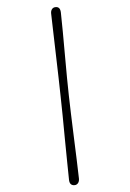

<svg xmlns="http://www.w3.org/2000/svg" viewBox="-134 -821 695 1028"><g transform="rotate(15 214.0 -306.5)"><path d="M192.5 -297Q207.5 -259.5 228.5 -203.2Q249.5 -147 272.5 -85.5Q295.5 -24 316.5 31Q337.5 86 351 121.5Q362.5 150.5 388 140.5Q398.5 136 402 125.2Q405.5 114.5 400.5 101Q384.5 60 361.8 4Q339 -52 314.5 -112Q290 -172 268.5 -225.5Q247 -279 233 -315Q219 -350 199 -404Q179 -458 156.8 -518.5Q134.5 -579 113.8 -635.5Q93 -692 77 -732.5Q65 -763.5 40.5 -753Q29.5 -748.5 26.2 -737.8Q23 -727 28 -714Q42 -678.5 63.8 -623.5Q85.5 -568.5 109.8 -507.5Q134 -446.5 156 -390.8Q178 -335 192.5 -297Z"/></g></svg>

Font: Fraunces 72pt SuperSoft Light
Style: Regular
Weight: 300
Version: Version 1.000;[0bf87f6ff]